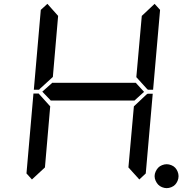

<svg xmlns="http://www.w3.org/2000/svg" viewBox="-20 -975 984 995"><path d="M900.4 -85.9Q905.3 -74.2 905.3 -62Q905.3 -49.8 900.4 -38.1Q895.5 -26.4 887.7 -18.1Q879.9 -9.8 867.7 -4.9Q855.5 0 843.8 0Q832 0 819.8 -4.9Q807.6 -9.8 799.8 -18.1Q792 -26.4 786.6 -38.1Q781.2 -49.8 781.2 -62Q781.2 -74.2 786.6 -85.9Q792 -97.7 799.8 -106Q807.6 -114.3 819.8 -119.1Q832 -124 843.8 -124Q855.5 -124 867.7 -119.1Q879.9 -114.3 887.7 -106Q895.5 -97.7 900.4 -85.9ZM145.5 -44.9 117.2 -76.2 153.3 -490.2H180.7L184.6 -485.4L240.2 -423.8L212.9 -107.4ZM186.5 -514.6 182.6 -509.8H155.3L191.4 -923.8L225.6 -955.1L281.2 -892.6L253.9 -576.2ZM726.6 -499 675.8 -453.1V-454.1H244.1V-453.1L199.2 -500L252 -546.9V-545.9H683.6ZM739.3 -485.4 745.1 -489.3H771.5L735.4 -76.2L702.1 -44.9L645.5 -107.4L673.8 -423.8ZM781.2 -955.1 809.6 -923.8 773.4 -509.8H747.1L742.2 -513.7L686.5 -575.2L714.8 -892.6Z"/></svg>

Font: my7seg
Style: Book
Weight: 400
Italic angle: -5°
Designer: Keshikan(Twitter:@keshinomi_88pro)
Version: Version 0.46